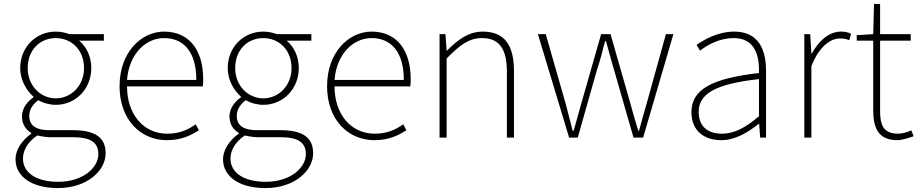

<svg xmlns="http://www.w3.org/2000/svg" viewBox="-20 -701 4685 978"><path d="M275 257C423 257 518 169 518 80C518 -1 465 -38 349 -38H232C151 -38 129 -71 129 -111C129 -147 151 -172 175 -191C199 -176 234 -167 264 -167C366 -167 445 -249 445 -354C445 -414 420 -463 383 -494H509V-527H333C318 -533 294 -540 264 -540C163 -540 83 -461 83 -354C83 -290 117 -238 150 -209V-205C127 -189 92 -156 92 -108C92 -68 112 -40 139 -24V-20C90 15 59 64 59 110C59 198 141 257 275 257ZM264 -200C188 -200 121 -263 121 -354C121 -449 186 -507 264 -507C343 -507 408 -448 408 -354C408 -263 341 -200 264 -200ZM277 225C162 225 97 177 97 107C97 68 118 24 170 -11C199 -4 227 -2 234 -2H354C437 -2 481 22 481 84C481 153 403 225 277 225Z M830 13C908 13 953 -13 993 -37L977 -68C937 -39 892 -20 832 -20C708 -20 627 -122 627 -261H1013C1015 -274 1015 -286 1015 -297C1015 -453 938 -540 816 -540C699 -540 589 -434 589 -262C589 -90 697 13 830 13ZM627 -294C638 -427 722 -507 816 -507C915 -507 980 -437 980 -294Z M1332 257C1480 257 1575 169 1575 80C1575 -1 1522 -38 1406 -38H1289C1208 -38 1186 -71 1186 -111C1186 -147 1208 -172 1232 -191C1256 -176 1291 -167 1321 -167C1423 -167 1502 -249 1502 -354C1502 -414 1477 -463 1440 -494H1566V-527H1390C1375 -533 1351 -540 1321 -540C1220 -540 1140 -461 1140 -354C1140 -290 1174 -238 1207 -209V-205C1184 -189 1149 -156 1149 -108C1149 -68 1169 -40 1196 -24V-20C1147 15 1116 64 1116 110C1116 198 1198 257 1332 257ZM1321 -200C1245 -200 1178 -263 1178 -354C1178 -449 1243 -507 1321 -507C1400 -507 1465 -448 1465 -354C1465 -263 1398 -200 1321 -200ZM1334 225C1219 225 1154 177 1154 107C1154 68 1175 24 1227 -11C1256 -4 1284 -2 1291 -2H1411C1494 -2 1538 22 1538 84C1538 153 1460 225 1334 225Z M1887 13C1965 13 2010 -13 2050 -37L2034 -68C1994 -39 1949 -20 1889 -20C1765 -20 1684 -122 1684 -261H2070C2072 -274 2072 -286 2072 -297C2072 -453 1995 -540 1873 -540C1756 -540 1646 -434 1646 -262C1646 -90 1754 13 1887 13ZM1684 -294C1695 -427 1779 -507 1873 -507C1972 -507 2037 -437 2037 -294Z M2219 0H2255V-403C2322 -472 2370 -507 2435 -507C2525 -507 2562 -450 2562 -334V0H2598V-339C2598 -475 2547 -540 2439 -540C2366 -540 2311 -498 2257 -443H2255L2249 -527H2219Z M2879 0H2923L3019 -339C3036 -390 3049 -440 3062 -491H3067C3082 -440 3093 -392 3109 -341L3207 0H3256L3410 -527H3372L3274 -174C3260 -125 3247 -81 3235 -35H3231C3217 -81 3204 -125 3191 -174L3090 -527H3042L2941 -174C2928 -125 2915 -81 2902 -35H2897C2886 -81 2873 -125 2861 -174L2760 -527H2720Z M3654 13C3724 13 3790 -26 3844 -70H3847L3852 0H3882V-341C3882 -448 3844 -540 3720 -540C3634 -540 3561 -496 3528 -472L3546 -443C3580 -470 3643 -507 3718 -507C3827 -507 3849 -414 3846 -329C3609 -302 3502 -247 3502 -130C3502 -30 3572 13 3654 13ZM3657 -20C3593 -20 3539 -50 3539 -131C3539 -220 3617 -273 3846 -298V-109C3777 -50 3720 -20 3657 -20Z M4077 0H4113V-364C4154 -468 4212 -505 4259 -505C4280 -505 4289 -503 4306 -496L4315 -529C4297 -538 4282 -540 4264 -540C4201 -540 4150 -492 4115 -428H4113L4107 -527H4077Z M4552 13C4570 13 4603 4 4634 -7L4622 -37C4603 -28 4575 -20 4555 -20C4478 -20 4463 -67 4463 -135V-494H4619V-527H4463V-681H4432L4428 -527L4344 -522V-494H4428V-140C4428 -48 4454 13 4552 13Z"/></svg>

Font: Noto Sans CJK KR Thin
Style: Regular
Weight: 250
Designer: Ryoko NISHIZUKA (kana & ideographs); Paul D. Hunt (Latin, Greek & Cyrillic); Wenlong ZHANG (bopomofo); Sandoll Communica
Foundry: Adobe Systems Incorporated
Version: Version 1.002;PS 1.002;hotconv 1.0.82;makeotf.lib2.5.63406